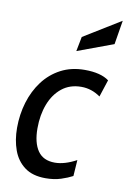

<svg xmlns="http://www.w3.org/2000/svg" viewBox="-86 -798 574 861"><g transform="rotate(10 201.0 -368.0)"><path d="M183 10Q124 10 87.8 -17Q51.5 -44 35 -89.5Q18.5 -135 18.5 -190.5Q18.5 -251.5 35.2 -307Q52 -362.5 84.5 -405.8Q117 -449 164.5 -474Q212 -499 273 -499Q346 -499 383.5 -471L358 -393Q318 -421.5 271 -421.5Q219 -421.5 182.8 -392.5Q146.5 -363.5 127.8 -314.5Q109 -265.5 109 -204.5Q109 -139 134 -102.5Q159 -66 212 -66Q256.5 -66 310 -95L305 -21.5Q283.5 -10 252.8 0Q222 10 183 10ZM220.5 -575.5 233.5 -642 402 -745.5 384 -636Z"/></g></svg>

Font: Cabin Condensed
Style: Italic
Weight: 400
Width: 3
Italic angle: -10°
Designer: Pablo Impallari
Foundry: Pablo Impallari. http://www.impallari.com Igino Marini. http://www.ikern.com
Version: Version 3.001; ttfautohint (v1.8.3)